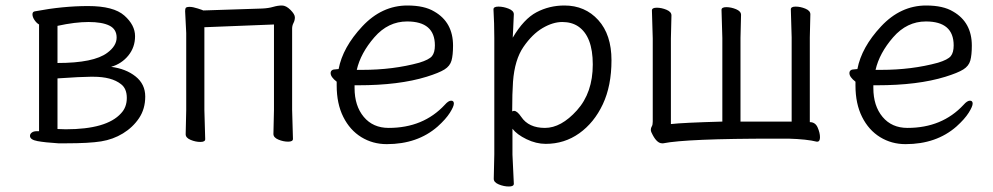

<svg xmlns="http://www.w3.org/2000/svg" viewBox="-20 -506 3611 698"><path d="M189 -37 219 -36Q368 -36 420 -94Q441 -116 441 -150Q441 -184 420 -200Q386 -227 319 -227H309Q276 -227 189 -221ZM189 -412V-277Q321 -277 370 -314Q404 -339 404 -369.5Q404 -400 377.5 -413Q351 -426 302 -426Q253 -426 189 -412ZM192 15Q144 12 116.5 7Q89 2 89 -12Q89 -19 95.5 -24Q102 -29 113 -29H122V-417Q113 -422 105.5 -433Q98 -444 98 -454Q98 -464 108 -465Q208 -484 300.5 -484Q393 -484 432 -449.5Q471 -415 471 -374.5Q471 -334 446.5 -304Q422 -274 384 -263Q438 -256 473 -228Q508 -200 508 -155Q508 -110 485.5 -76.5Q463 -43 427 -21Q391 1 347.5 8Q304 15 220 15Z M974 -19 976 -107V-417L723 -407V-106L726 0Q726 10 708.5 10Q691 10 673 2.5Q655 -5 655 -18L657 -106V-386L653 -465Q653 -473 655 -477Q658 -481 669.5 -481Q681 -481 699.5 -475Q718 -469 719 -468L933 -475Q956 -476 973 -481Q990 -486 1005 -486Q1020 -486 1036 -470Q1052 -454 1052 -443Q1052 -432 1047 -422.5Q1042 -413 1042 -402V-107L1045 -1Q1045 9 1027.5 9Q1010 9 992 1.5Q974 -6 974 -19Z M1297 -252Q1409 -252 1504 -278Q1540 -289 1550.5 -302Q1561 -315 1561 -341Q1561 -428 1460 -428Q1391 -428 1341 -370.5Q1291 -313 1277 -252ZM1201 -254 1211 -255Q1226 -334 1297 -410Q1368 -486 1461 -486Q1523 -486 1559 -464Q1627 -425 1627 -340Q1627 -306 1621.5 -286Q1616 -266 1596 -253.5Q1576 -241 1531 -227Q1431 -196 1282 -196H1269V-186Q1269 -121 1302.5 -81Q1336 -41 1393 -41Q1519 -41 1597 -125Q1610 -140 1620 -140Q1630 -140 1630 -129.5Q1630 -119 1615.5 -96Q1601 -73 1571 -46Q1498 18 1386 18Q1335 18 1293.5 -7.5Q1252 -33 1228 -81Q1204 -129 1204 -195V-209Q1182 -226 1182 -240Q1182 -254 1201 -254Z M1842 -101Q1846 -103 1849 -103Q1860 -103 1875 -81Q1902 -41 1961 -41Q2020 -41 2077.5 -105Q2135 -169 2135 -271.5Q2135 -374 2082 -410Q2058 -426 2024 -426Q1990 -426 1952.5 -404Q1915 -382 1883 -335.5Q1851 -289 1845 -209Q1842 -167 1842 -101ZM1775 144 1777 55V-368Q1777 -421 1774 -472Q1774 -482 1792 -482Q1810 -482 1829 -474.5Q1848 -467 1848 -454Q1848 -448 1847 -432Q1846 -416 1845.5 -398.5Q1845 -381 1844 -369Q1884 -437 1930.5 -461.5Q1977 -486 2032 -486Q2107 -486 2155 -433Q2203 -380 2203 -287Q2203 -194 2171.5 -127Q2140 -60 2086 -21.5Q2032 17 1964 17Q1929 17 1894 0Q1859 -17 1843 -38V56L1848 162Q1848 172 1830 172Q1812 172 1793.5 164.5Q1775 157 1775 144Z M2926 -454 2924 -370V-62Q2944 -62 2952.5 -42.5Q2961 -23 2961 -7Q2961 9 2951 9H2949Q2914 0 2846 -2H2797Q2476 -2 2391 15H2387Q2369 15 2353 -15Q2346 -27 2346 -34Q2346 -41 2349.5 -46.5Q2353 -52 2353 -64V-366L2350 -468Q2350 -478 2367.5 -478Q2385 -478 2403 -470.5Q2421 -463 2421 -450L2419 -366V-55Q2462 -60 2606 -64V-368L2603 -470Q2603 -480 2620.5 -480Q2638 -480 2656 -472.5Q2674 -465 2674 -452L2672 -368V-64H2858V-370L2855 -472Q2855 -482 2872.5 -482Q2890 -482 2908 -474.5Q2926 -467 2926 -454Z M3183 -252Q3295 -252 3390 -278Q3426 -289 3436.5 -302Q3447 -315 3447 -341Q3447 -428 3346 -428Q3277 -428 3227 -370.5Q3177 -313 3163 -252ZM3087 -254 3097 -255Q3112 -334 3183 -410Q3254 -486 3347 -486Q3409 -486 3445 -464Q3513 -425 3513 -340Q3513 -306 3507.5 -286Q3502 -266 3482 -253.5Q3462 -241 3417 -227Q3317 -196 3168 -196H3155V-186Q3155 -121 3188.5 -81Q3222 -41 3279 -41Q3405 -41 3483 -125Q3496 -140 3506 -140Q3516 -140 3516 -129.5Q3516 -119 3501.5 -96Q3487 -73 3457 -46Q3384 18 3272 18Q3221 18 3179.5 -7.5Q3138 -33 3114 -81Q3090 -129 3090 -195V-209Q3068 -226 3068 -240Q3068 -254 3087 -254Z"/></svg>

Font: LXGW WenKai
Style: Regular
Weight: 400
Designer: LXGW / Fontworks Inc.
Foundry: LXGW / Fontworks Inc.
Version: Version 1.520; June 14, 2025